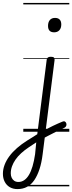

<svg xmlns="http://www.w3.org/2000/svg" viewBox="-160 -905 496 1319"><path d="M134 -4Q151 -13 168.5 -22.5Q186 -32 203 -40Q220 -48 236.5 -55.5Q253 -63 268 -69Q279 -74 286 -70Q293 -66 295.5 -57.5Q298 -49 295 -40.5Q292 -32 282 -27Q264 -19 245.5 -10Q227 -1 207.5 9Q188 19 168.5 29Q149 39 129 50ZM-40 394Q-70 394 -92.5 381Q-115 368 -127.5 344Q-140 320 -140 289Q-140 258 -128.5 227.5Q-117 197 -95.5 168Q-74 139 -43 112Q-12 85 26 61Q44 50 61.5 39Q79 28 96 17L161 -496Q163 -506 169.5 -510.5Q176 -515 189 -515Q205 -515 210.5 -509.5Q216 -504 215 -493L133 154Q126 212 111.5 256.5Q97 301 76 332Q55 363 26 378.5Q-3 394 -40 394ZM-33 345Q-12 345 6 333Q24 321 38.5 297Q53 273 63.5 237.5Q74 202 81 155L89 73Q76 81 64 89.5Q52 98 39 106Q9 126 -14.5 147.5Q-38 169 -53.5 191.5Q-69 214 -77.5 237.5Q-86 261 -86 286Q-86 303 -79.5 316.5Q-73 330 -61.5 337.5Q-50 345 -33 345ZM212 -683Q191 -683 180.5 -694Q170 -705 170 -727Q170 -753 182.5 -767.5Q195 -782 218 -782Q239 -782 250 -770.5Q261 -759 261 -737Q261 -712 248 -697.5Q235 -683 212 -683ZM0 365H316V375H0ZM0 -20H316V0H0ZM0 -505H316V-500H0ZM0 -885H316V-875H0Z"/></svg>

Font: Playwrite GB J Guides
Style: Italic
Weight: 400
Italic angle: -7.01216°
Designer: Veronika Burian, José Scaglione
Foundry: TypeTogether
Version: Version 1.003